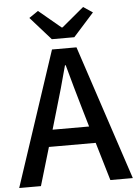

<svg xmlns="http://www.w3.org/2000/svg" viewBox="-62 -1000 746 1047"><g transform="rotate(-5 311.0 -476.5)"><path d="M248 -793H371L484 -919L433 -953L312 -852H307L186 -953L136 -919ZM0 0H119L181 -209H437L499 0H622L378 -737H244ZM209 -301 238 -400C262 -480 285 -561 307 -645H311C334 -562 356 -480 380 -400L409 -301Z"/></g></svg>

Font: GenYoGothic2 TW M
Style: Regular
Weight: 500
Version: Version 2.100;PS 2.1;hotconv 16.6.51;makeotf.lib2.5.65220 DE